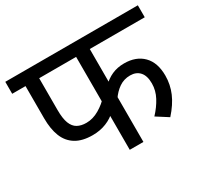

<svg xmlns="http://www.w3.org/2000/svg" viewBox="-130 -804 1046 986"><g transform="rotate(-30 393.0 -311.0)"><path d="M460 -551V-313L442 -341Q470 -370 502.5 -384.5Q535 -399 575 -399Q646 -399 687 -357.5Q728 -316 728 -239Q728 -186 707.5 -138Q687 -90 643 -41L574 -85Q607 -120 627.5 -158.5Q648 -197 648 -239Q648 -284 627.5 -307Q607 -330 571 -330Q534 -330 505 -310Q476 -290 454 -257L460 -293V0H379V-238L395 -215Q371 -190 334 -175Q297 -160 253 -160Q191 -160 152.5 -184Q114 -208 96.5 -252.5Q79 -297 79 -360V-551H0V-622H786V-551ZM160 -551V-362Q160 -312 171 -283.5Q182 -255 203.5 -243Q225 -231 256 -231Q295 -231 332.5 -253Q370 -275 397 -306L379 -252V-551Z"/></g></svg>

Font: hexhindi15
Style: Regular
Weight: 400
Designer: Jelle Bosma - Monotype Design Team
Foundry: Monotype Imaging Inc.
Version: Version 2.006